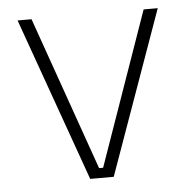

<svg xmlns="http://www.w3.org/2000/svg" viewBox="-42 -528 562 569"><g transform="rotate(-5 239.0 -243.0)"><path d="M245 -29.5 405.5 -486.5H447.5L274 0H204L30.5 -486.5H72L233 -29.5Z"/></g></svg>

Font: Anek Odia ExtraLight
Style: Regular
Weight: 250
Designer: Yesha Goshar & Mahesh Sahu (Odia), Yesha Goshar (Latin)
Foundry: Ek Type
Version: Version 1.003